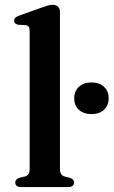

<svg xmlns="http://www.w3.org/2000/svg" viewBox="-20 -760 462 780"><path d="M223.5 -711.5V-74.5Q223.5 -60 228.2 -53Q233 -46 242 -43L263 -38Q272.5 -35 276.8 -30.2Q281 -25.5 281 -18.5Q281 -10 275 -5Q269 0 256 0H67Q54 0 48 -5Q42 -10 42 -18.5Q42 -25.5 46.5 -30.2Q51 -35 60 -38L81.5 -43Q91 -46 95.8 -52.8Q100.5 -59.5 100.5 -74V-634Q100.5 -646 96.8 -651.2Q93 -656.5 84 -658L54 -659.5Q45 -661.5 41.2 -665.5Q37.5 -669.5 37.5 -676Q37.5 -683 42 -687.8Q46.5 -692.5 59 -697L147 -728.5Q165 -735 175.5 -737.8Q186 -740.5 194 -740.5Q208.5 -740.5 216 -732.8Q223.5 -725 223.5 -711.5ZM351.5 -296.5Q319.5 -296.5 300.5 -314Q281.5 -331.5 281.5 -361Q281.5 -389.5 300.5 -407.2Q319.5 -425 351.5 -425Q384 -425 402.8 -407.2Q421.5 -389.5 421.5 -361Q421.5 -332 402.8 -314.2Q384 -296.5 351.5 -296.5Z"/></svg>

Font: Fraunces Medium
Style: Regular
Weight: 500
Version: Version 1.000;[b76b70a41]